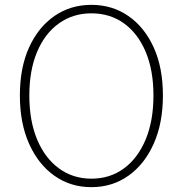

<svg xmlns="http://www.w3.org/2000/svg" viewBox="-20 -759 754 792"><path d="M357 13Q271 13 204.5 -34Q138 -81 100 -166Q62 -251 62 -365Q62 -480 100 -563.5Q138 -647 204.5 -693Q271 -739 357 -739Q443 -739 509.5 -693Q576 -647 614 -563.5Q652 -480 652 -365Q652 -251 614 -166Q576 -81 509.5 -34Q443 13 357 13ZM357 -22Q434 -22 491.5 -64.5Q549 -107 581 -184Q613 -261 613 -365Q613 -469 581 -545Q549 -621 491.5 -662.5Q434 -704 357 -704Q281 -704 223 -662.5Q165 -621 133 -545Q101 -469 101 -365Q101 -261 133 -184Q165 -107 223 -64.5Q281 -22 357 -22Z"/></svg>

Font: Noto Sans TC Thin Thin
Style: Regular
Weight: 250
Version: Version 2.004-H2;hotconv 1.0.118;makeotfexe 2.5.65603